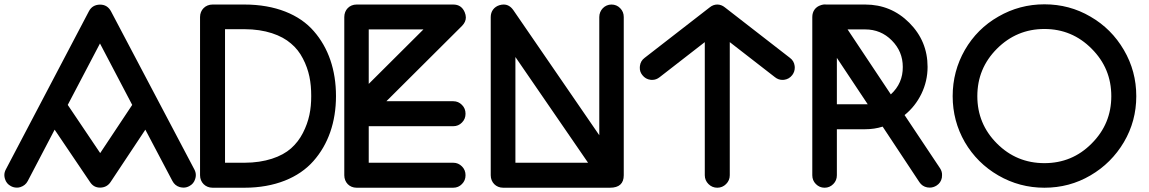

<svg xmlns="http://www.w3.org/2000/svg" viewBox="-50 -815 5344 893"><path d="M-26.9 17.1C-22.5 32.2 -13.2 43.5 1 50.8C9.3 55.2 18.1 57.6 27.3 57.6C33.2 58.1 39.1 57.1 44.9 55.2C60.1 50.3 71.8 41 79.1 26.9L204.1 -211.9L369.1 32.2C380.4 49.3 395.5 57.6 415.5 57.6H416.5C436.5 57.1 452.6 48.8 463.9 32.2L626 -211.9L752 26.9C759.3 41 771 50.8 786.1 55.2C792 56.6 797.9 57.6 803.7 57.6C813 57.6 821.8 55.2 830.1 50.8C844.2 43.5 853.5 32.2 857.9 17.1C859.9 11.2 860.8 5.4 860.8 -0.5C860.8 -9.8 858.4 -18.6 854 -26.9L465.8 -763.2C454.6 -783.2 438 -793.5 415.5 -793.5H414.6C391.6 -793 374.5 -783.2 363.8 -763.2L-22.9 -26.9C-27.3 -18.6 -29.8 -9.8 -29.8 -0.5C-29.8 5.4 -28.8 11.2 -26.9 17.1ZM415 -612.8 564.9 -327.1 416 -103 265.1 -327.1Z M880.4 0C880.4 33.2 905.3 58.1 938.5 58.1H1087.4C1227.5 58.1 1339.4 11.7 1407.7 -65.9C1476.6 -143.6 1512.7 -247.1 1512.7 -368.2C1512.7 -489.3 1477.5 -592.3 1409.7 -669.9C1342.8 -747.6 1230 -793.9 1087.4 -793.9H938.5C905.3 -793.9 880.4 -769 880.4 -735.8ZM996.6 -679.2H1087.4C1183.6 -679.2 1258.3 -651.9 1303.2 -612.8C1326.2 -593.8 1344.7 -570.3 1358.9 -542.5C1387.7 -487.3 1397.5 -433.1 1397.5 -368.2C1397.5 -306.2 1387.7 -252.9 1358.9 -196.8C1344.7 -168.9 1326.2 -145 1303.7 -125C1259.3 -85.4 1183.1 -58.1 1087.4 -58.1H996.6Z M1551.3 0C1551.3 33.2 1575.2 58.1 1608.4 58.1H2058.1C2074.2 58.1 2087.9 52.2 2098.6 41C2109.9 29.8 2115.2 16.1 2115.2 0C2115.2 -16.1 2109.9 -29.8 2098.6 -41C2087.4 -52.2 2074.2 -58.1 2058.1 -58.1H1665V-228H2058.1C2074.2 -228 2087.9 -233.9 2098.6 -245.1C2109.9 -256.3 2115.2 -270 2115.2 -286.1C2115.2 -302.2 2109.9 -315.9 2098.6 -327.1C2087.4 -338.4 2074.2 -344.2 2058.1 -344.2H1747.1L2099.1 -694.8C2110.8 -707 2116.7 -719.7 2116.7 -733.9C2116.7 -741.7 2114.7 -750 2111.3 -758.3C2101.1 -782.2 2083.5 -793.9 2058.1 -793.9H1608.4C1575.2 -793.9 1551.3 -769 1551.3 -735.8ZM1665 -678.2H1919.4L1665 -424.8Z M2232.4 0C2232.4 33.2 2256.8 58.1 2290 58.1H2787.1C2829.6 58.1 2851.1 38.6 2851.1 0V-735.8C2851.1 -752 2845.7 -765.6 2834.5 -776.9C2823.7 -788.1 2810.1 -793.9 2793.9 -793.9C2762.2 -793.9 2737.3 -767.6 2737.3 -735.8V-186L2337.4 -768.1C2325.2 -785.2 2310.5 -793.9 2292.5 -793.9C2286.6 -793.9 2280.3 -793 2273.4 -791C2248 -783.2 2232.4 -762.7 2232.4 -735.8ZM2347.2 -549.8 2685.1 -58.1H2347.2Z M2926.3 -508.3C2925.8 -505.9 2925.8 -502.9 2925.8 -500.5C2925.3 -487.8 2929.2 -476.1 2937.5 -465.8C2947.3 -453.1 2960 -445.8 2975.6 -443.8C2978 -443.4 2981 -443.4 2983.4 -443.4C2996.1 -443.4 3007.8 -447.8 3018.1 -456.1L3228 -619.1V0C3228 16.1 3233.9 29.8 3245.1 41C3256.3 52.2 3270 58.1 3286.1 58.1C3302.2 58.1 3315.9 52.2 3327.1 41C3338.4 29.8 3344.2 16.1 3344.2 0V-619.1L3554.2 -456.1C3564.5 -447.8 3576.2 -443.4 3588.9 -443.4C3591.3 -443.4 3594.2 -443.4 3596.7 -443.8C3612.3 -445.8 3625 -453.1 3634.8 -465.8C3642.6 -476.1 3646.5 -487.8 3646.5 -500.5C3646.5 -502.9 3646.5 -505.9 3646 -508.3C3644 -523.9 3636.7 -536.6 3624 -545.9L3321.3 -780.8C3299.8 -798.3 3272.5 -798.3 3251 -780.8L2948.2 -545.9C2935.5 -536.6 2928.2 -523.9 2926.3 -508.3Z M3728 0C3728 16.1 3733.4 29.8 3744.6 41C3755.9 52.2 3769 58.1 3785.2 58.1C3801.3 58.1 3814.5 52.2 3825.7 41C3836.9 29.8 3842.3 16.1 3842.3 0V-213.9H3974.1C4002 -213.9 4029.3 -217.8 4055.2 -226.1L4226.1 32.2C4234.9 45.4 4247.1 53.7 4262.7 56.6C4266.6 57.1 4270.5 57.6 4274.4 57.6C4285.6 57.6 4296.4 54.2 4306.2 47.9C4319.3 39.6 4327.6 27.3 4330.6 11.7C4331.1 7.3 4331.5 3.4 4331.5 -0.5C4332 -11.7 4328.6 -22.5 4322.3 -32.2L4157.2 -279.8C4190.4 -306.6 4216.3 -339.4 4235.4 -378.4C4254.4 -417.5 4264.2 -459.5 4264.2 -503.9C4264.2 -584 4235.8 -652.3 4179.2 -709C4122.6 -765.6 4054.2 -793.9 3974.1 -793.9H3792C3790.5 -794.4 3788.6 -794.4 3787.1 -794.4C3781.7 -794.4 3776.4 -793.5 3771 -792C3770.5 -791.5 3769.5 -791 3768.1 -791C3742.7 -783.2 3728 -762.7 3728 -735.8ZM3974.1 -678.2C4022.5 -678.2 4064 -661.1 4097.7 -627C4131.8 -592.8 4148.9 -551.8 4148.9 -503.9C4149.4 -453.1 4130.9 -410.6 4093.3 -376L3892.1 -678.2ZM3842.3 -545.9 3985.8 -330.1H3842.3Z M4437.5 -153.8C4475.6 -88.9 4527.3 -37.1 4593.3 1C4659.2 39.1 4730.5 58.1 4807.6 58.1C4885.3 58.1 4956.5 39.1 5021.5 1C5086.9 -37.1 5138.7 -88.9 5177.2 -153.8C5215.8 -219.2 5234.9 -290.5 5234.9 -367.7C5234.9 -445.3 5215.8 -516.6 5177.2 -582.5C5138.7 -648.4 5086.9 -700.2 5021.5 -737.8C4956.5 -775.9 4885.3 -794.9 4807.6 -794.9C4730.5 -794.9 4659.2 -775.9 4593.3 -737.8C4527.3 -700.2 4475.6 -648.4 4437.5 -582.5C4399.9 -516.6 4380.9 -445.3 4380.9 -367.7C4380.9 -290.5 4399.9 -219.2 4437.5 -153.8ZM4586.9 -588.4C4647.9 -649.4 4721.7 -680.2 4807.6 -680.2C4893.6 -680.2 4966.8 -649.4 5027.3 -588.4C5088.4 -527.3 5118.7 -454.1 5118.7 -367.7C5118.7 -281.7 5088.4 -208.5 5027.3 -147.5C4966.8 -86.4 4893.6 -56.2 4807.6 -56.2C4721.7 -56.2 4647.9 -86.4 4586.9 -147.5C4525.9 -208.5 4495.6 -281.7 4495.6 -367.7C4495.6 -454.1 4525.9 -527.3 4586.9 -588.4Z"/></svg>

Font: Nemoy
Style: Bold
Weight: 700
Designer: BSozoo
Foundry: BSozoo
Version: Version 001.000